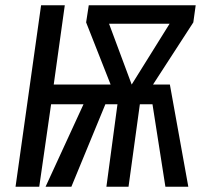

<svg xmlns="http://www.w3.org/2000/svg" viewBox="-20 -709 782 729"><path d="M723 -689 714 -624 561 -388H625L695 0H608L559 -313H511L468 0H384L426 -313H380L251 0H153L297 -313H174L129 0H39L136 -689H226L184 -388H400L307 -624L317 -689ZM394 -619 480 -388 624 -619Z"/></svg>

Font: Fira Sans Extra Condensed
Style: Italic
Weight: 400
Width: 3
Italic angle: -8°
Designer: Carrois Corporate & Edenspiekermann AG
Foundry: Carrois Corporate GbR & Edenspiekermann AG
Version: Version 4.203